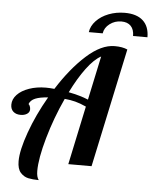

<svg xmlns="http://www.w3.org/2000/svg" viewBox="-67 -1015 943 1184"><g transform="rotate(5 404.5 -423.0)"><path d="M657 -960Q731 -960 770 -924.5Q809 -889 809 -822H720Q720 -862 699.5 -883.5Q679 -905 641 -905Q600 -905 568.5 -881Q537 -857 532 -822H446Q451 -860 481 -892Q511 -924 557.5 -942Q604 -960 657 -960ZM84 8Q84 -59 124.5 -172Q165 -285 231 -399Q181 -396 152 -384Q123 -372 114 -347Q118 -347 122.5 -337Q127 -327 127 -316Q127 -298 111 -287.5Q95 -277 71 -277Q43 -277 26 -292Q9 -307 9 -335Q9 -369 35.5 -397Q62 -425 109 -441.5Q156 -458 213 -458Q234 -458 265 -455Q347 -585 438.5 -667.5Q530 -750 613 -750Q661 -750 692 -736L535 0H391L468 -363Q431 -380 400 -388Q369 -396 334 -399Q277 -276 240.5 -147.5Q204 -19 204 58Q204 96 218 114Q181 114 153 108Q125 102 104.5 79Q84 56 84 8ZM535 -679Q492 -656 445.5 -593.5Q399 -531 355 -442Q427 -428 477 -407Z"/></g></svg>

Font: Lobster
Style: Regular
Weight: 400
Designer: Impallari Type
Foundry: Impallari Type
Version: Version 2.100